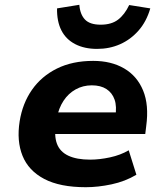

<svg xmlns="http://www.w3.org/2000/svg" viewBox="-20 -770 690 801"><path d="M338 11Q230 11 164.5 -23.5Q99 -58 74 -120Q49 -182 62 -264Q74 -339 113.5 -395.5Q153 -452 217.5 -484Q282 -516 369 -516Q444 -516 498 -484.5Q552 -453 577 -392.5Q602 -332 590 -244L586 -211H184L198 -301H475L461 -283Q468 -326 458 -354.5Q448 -383 424 -398.5Q400 -414 363 -414Q326 -414 295.5 -397Q265 -380 245 -349.5Q225 -319 217 -278L214 -256Q205 -204 217.5 -170.5Q230 -137 265 -120.5Q300 -104 356 -104Q395 -104 439 -113.5Q483 -123 517 -143L549 -41Q502 -13 445.5 -1Q389 11 338 11ZM385 -566Q332 -566 293.5 -586Q255 -606 236 -643.5Q217 -681 218 -735L311 -750Q314 -710 334.5 -688.5Q355 -667 400 -667Q445 -667 472.5 -688Q500 -709 519 -749L607 -735Q591 -680 558 -642.5Q525 -605 481 -585.5Q437 -566 385 -566Z"/></svg>

Font: Nunito Sans 6pt ExtraBold
Style: Italic
Weight: 800
Italic angle: -9°
Version: Version 3.101;gftools[0.9.27]